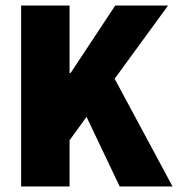

<svg xmlns="http://www.w3.org/2000/svg" viewBox="-20 -670 640 690"><path d="M56 0V-650H230V-408H234L394 -650H584L392 -387L600 0H410L291 -250L230 -166V0Z"/></svg>

Font: Source Code Pro Black
Style: Regular
Weight: 900
Monospace: yes
Designer: Paul D. Hunt, Teo Tuominen
Foundry: Adobe Systems Incorporated
Version: Version 2.030;PS 1.000;hotconv 16.6.51;makeotf.lib2.5.65220